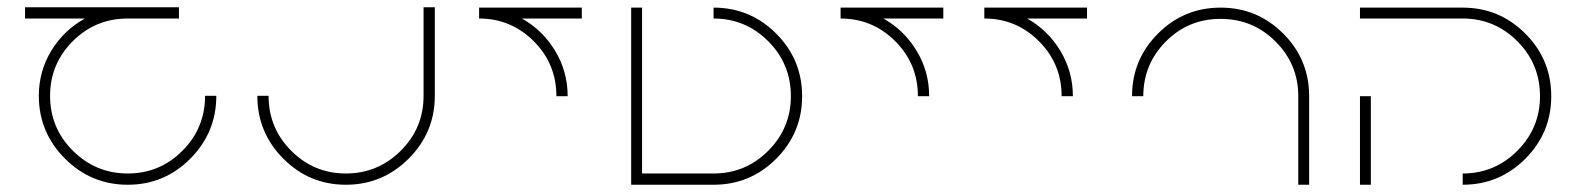

<svg xmlns="http://www.w3.org/2000/svg" viewBox="-20 -753 4348 529"><path d="M332 -733H473V-702H332Q243 -702 180.5 -639.5Q118 -577 118 -489Q118 -400 181 -337.5Q244 -275 332 -275Q420 -275 482.5 -337.5Q545 -400 545 -489H576Q576 -388 504.5 -316Q433 -244 332 -244Q231 -244 159 -316Q87 -388 87 -489Q87 -557 121.5 -613.5Q156 -670 214 -702H49V-733Z M1147 -733H1178V-489Q1178 -388 1106 -316Q1034 -244 933 -244Q832 -244 760.5 -316Q689 -388 689 -489H720Q720 -400 782.5 -337.5Q845 -275 933 -275Q1021 -275 1084 -337.5Q1147 -400 1147 -489Z M1300 -732H1583V-702H1418Q1475 -670 1509.5 -613Q1544 -556 1544 -488H1513Q1513 -577 1450.5 -639.5Q1388 -702 1300 -702Z M1719 -732H1749V-275H1946Q2034 -275 2096.5 -337.5Q2159 -400 2159 -488Q2159 -577 2096.5 -639.5Q2034 -702 1946 -702V-732Q2047 -732 2118.5 -660.5Q2190 -589 2190 -488Q2190 -387 2118.5 -315.5Q2047 -244 1946 -244H1719V-275Z M2296 -732H2579V-702H2414Q2471 -670 2505.5 -613Q2540 -556 2540 -488H2509Q2509 -577 2446.5 -639.5Q2384 -702 2296 -702Z M2692 -732H2975V-702H2810Q2867 -670 2901.5 -613Q2936 -556 2936 -488H2905Q2905 -577 2842.5 -639.5Q2780 -702 2692 -702Z M3587 -488V-244H3557V-488Q3557 -576 3494.5 -638.5Q3432 -701 3343 -701Q3254 -701 3192 -638.5Q3130 -576 3130 -488H3099Q3099 -589 3170.5 -660.5Q3242 -732 3343 -732Q3444 -732 3515.5 -660.5Q3587 -589 3587 -488Z M3727 -732H4010Q4111 -732 4182.5 -660.5Q4254 -589 4254 -488Q4254 -387 4182.5 -315.5Q4111 -244 4010 -244V-275Q4098 -275 4160.5 -337.5Q4223 -400 4223 -488Q4223 -577 4160.5 -639.5Q4098 -702 4010 -702H3727ZM3727 -488H3757V-244H3727Z"/></svg>

Font: Neo
Style: Regular
Weight: 400
Version: Version 1.1